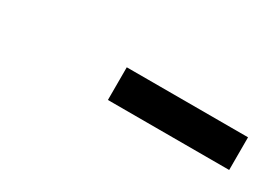

<svg xmlns="http://www.w3.org/2000/svg" viewBox="-6 -918 663 458"><g transform="rotate(30 325.0 -689.0)"><path d="M266 -644V-734H600V-644Z"/></g></svg>

Font: Azeret Mono Medium
Style: Regular
Weight: 500
Designer: Martin Vácha
Foundry: Displaay
Version: Version 1.002